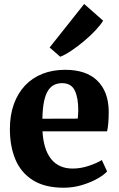

<svg xmlns="http://www.w3.org/2000/svg" viewBox="-20 -910 584 942"><path d="M293 11Q200 11 141.5 -25.8Q83 -62.5 55.8 -127.2Q28.5 -192 28.5 -276.5Q28.5 -345 48 -399Q67.5 -453 103.2 -490.8Q139 -528.5 188.8 -548Q238.5 -567.5 299.5 -567.5Q403 -567.5 457.2 -514.5Q511.5 -461.5 513.5 -366Q513.5 -333 511.5 -308.5Q509.5 -284 505.5 -265.5H188.5Q191 -221.5 201.5 -187.5Q212 -153.5 230.5 -130.2Q249 -107 275.5 -95Q302 -83 336.5 -83Q376.5 -83 417 -96.8Q457.5 -110.5 479.5 -125L505.5 -69Q490.5 -52 457.8 -33.5Q425 -15 382 -2Q339 11 293 11ZM188 -327.5 361.5 -328Q362.5 -338.5 363.2 -349.5Q364 -360.5 364 -371Q364 -431 346.5 -466.5Q329 -502 284.5 -502Q264 -502 247 -494.2Q230 -486.5 217 -467.5Q204 -448.5 196.5 -414.5Q189 -380.5 188 -327.5ZM275 -632 223.5 -677 393 -890.5 486 -808.5Q473 -787 447.5 -760Q422 -733 390.8 -707Q359.5 -681 329.2 -660.8Q299 -640.5 276.5 -632Z"/></svg>

Font: Merriweather 24pt ExtraBold
Style: Regular
Weight: 800
Version: Version 2.100